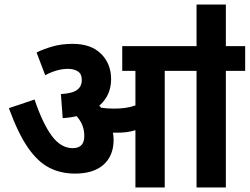

<svg xmlns="http://www.w3.org/2000/svg" viewBox="-20 -825 1099 845"><path d="M480 -210Q480 -140 436 -100.5Q392 -61 310 -61Q248 -61 197.5 -86.5Q147 -112 103.5 -174.5Q60 -237 19 -349L132 -387Q168 -281 208 -227Q248 -173 300 -173Q351 -173 351 -226Q351 -252 342.5 -273.5Q334 -295 317 -314Q289 -307 256 -305L248 -411Q299 -414 319.5 -429.5Q340 -445 340 -473Q340 -500 322.5 -511Q305 -522 279 -522Q254 -522 228.5 -514.5Q203 -507 179 -494L141 -594Q171 -609 211 -620.5Q251 -632 300 -632Q381 -632 425 -588Q469 -544 469 -477Q469 -405 417 -360Q421 -356 425 -351Q438 -349 451.5 -348Q465 -347 482 -347Q508 -347 530.5 -350Q553 -353 576 -361V-513H518V-622H1059V-513H974V0H845V-513H705V0H576V-252Q557 -246 537 -243.5Q517 -241 497 -241Q487 -241 477 -241Q480 -226 480 -210ZM845 -617V-805H974V-617Z"/></svg>

Font: Noto Sans SemiCondensed
Style: Bold Italic
Weight: 700
Width: 4
Italic angle: -12°
Designer: Monotype Design Team
Foundry: Monotype Imaging Inc.
Version: Version 2.013; ttfautohint (v1.8.4.7-5d5b)